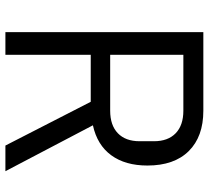

<svg xmlns="http://www.w3.org/2000/svg" viewBox="-51 -722 773 711"><g transform="rotate(90 335.5 -366.5)"><path d="M183 -316V0H99V-733H390Q486 -733 539.5 -679Q593 -625 593 -526Q593 -444 555 -392Q517 -340 444 -324L614 0H519L357 -316ZM390 -388Q444 -388 473.5 -416.5Q503 -445 503 -497V-550Q503 -602 473.5 -630.5Q444 -659 390 -659H183V-388Z"/></g></svg>

Font: IBM Plex Sans JP
Style: Regular
Weight: 400
Designer: Mike Abbink; Paul van der Laan; Pieter van Rosmalen; Wujin Sim; Yejin Wi; Jinhee Kim; Boomi Park; Yona Kim; Kichan Ma
Foundry: Sandoll Inc.
Version: Version 1.001